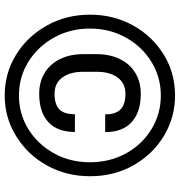

<svg xmlns="http://www.w3.org/2000/svg" viewBox="6 -768 771 824"><g transform="rotate(90 392.0 -355.5)"><path d="M214.8 -672.9Q293.5 -720.7 389.2 -720.7Q483.4 -720.7 562.5 -673.1Q641.6 -625.5 689 -542Q735.8 -459.5 735.8 -356Q735.8 -254.4 689.7 -171.1Q643.6 -87.9 563.5 -38.6Q484.9 10.3 389.2 10.3Q294.4 10.3 215.6 -37.8Q136.7 -85.9 89.4 -169.9Q42.5 -252.9 42.5 -356Q42.5 -457.5 88.6 -540.5Q134.8 -623.5 214.8 -672.9ZM244.6 -91.3Q310.1 -50.8 389.2 -50.8Q467.8 -50.8 533 -90.8Q598.1 -130.9 637.2 -200.7Q675.8 -269 675.8 -356Q675.8 -440.9 637.9 -510Q600.1 -579.1 533.7 -619.6Q468.8 -659.7 389.2 -659.7Q310.1 -659.7 244.4 -619.1Q178.7 -578.6 140.4 -509Q102.1 -439.5 102.1 -356Q102.1 -271 140.4 -201.7Q178.7 -132.3 244.6 -91.3ZM545.9 -291Q545.9 -215.3 502.9 -176.5Q460 -137.7 382.3 -137.7Q330.6 -137.7 292 -161.4Q253.4 -185.1 232.7 -227.8Q211.9 -270.5 211.9 -326.7V-384.8Q211.9 -440.4 232.7 -483.4Q253.4 -526.4 292 -550Q330.6 -573.7 382.3 -573.7Q460 -573.7 503.2 -534.9Q546.4 -496.1 546.4 -420.9H470.2Q470.2 -466.8 448.5 -487.3Q426.8 -507.8 382.3 -507.8Q336.9 -507.8 312.3 -474.4Q287.6 -440.9 287.6 -385.3V-326.7Q287.6 -270.5 312 -237.1Q336.4 -203.6 382.3 -203.6Q427.2 -203.6 448.5 -223.9Q469.7 -244.1 469.7 -291Z"/></g></svg>

Font: Mardoto Medium
Style: Regular
Weight: 500
Designer: Christian Robertson, Vahan Hovhannisyan
Foundry: Google
Version: Version 1.000